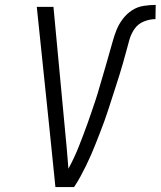

<svg xmlns="http://www.w3.org/2000/svg" viewBox="-20 -763 655 783"><path d="M206 0 181 -245 130 -735H198L244 -245Q248 -203 252 -160Q256 -117 259 -75Q271 -97 282 -120.5Q293 -144 302 -167Q311 -190 320 -213.5Q329 -237 337.5 -261Q346 -285 354 -308.5Q362 -332 370 -356Q378 -380 384.5 -403.5Q391 -427 398.5 -451Q406 -475 412.5 -499Q419 -523 426 -546.5Q433 -570 439.5 -594Q446 -618 455.5 -641.5Q465 -665 481 -686Q497 -707 518.5 -721Q540 -735 565.5 -739Q591 -743 615 -743L614 -685Q591 -685 567 -675.5Q543 -666 528.5 -645Q514 -624 507.5 -600Q501 -576 494.5 -552.5Q488 -529 481.5 -505.5Q475 -482 467.5 -458.5Q460 -435 452.5 -411.5Q445 -388 437.5 -365Q430 -342 422.5 -318.5Q415 -295 406.5 -271.5Q398 -248 389 -225Q380 -202 371 -179Q362 -156 352 -133Q342 -110 331 -87.5Q320 -65 308 -43Q296 -21 282 0Z"/></svg>

Font: Iosevka Light Extended
Style: Italic
Weight: 300
Width: 7
Italic angle: -9°
Monospace: yes
Designer: Belleve Invis
Foundry: Belleve Invis
Version: Version 32.5.0; ttfautohint (v1.8.4)